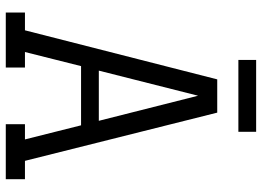

<svg xmlns="http://www.w3.org/2000/svg" viewBox="-144 -784 928 681"><g transform="rotate(90 320.5 -444.0)"><path d="M231 -330H409L320 -682ZM551 -68H616V0H421V-68H475L425 -267H215L165 -68H220V0H25V-68H88L262 -750H380ZM193 -825V-888H448V-825Z"/></g></svg>

Font: Kelly Slab
Style: Regular
Weight: 400
Designer: Denis Masharov
Foundry: Denis Masharov
Version: Version 1.001